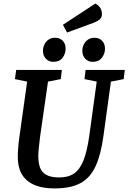

<svg xmlns="http://www.w3.org/2000/svg" viewBox="-20 -1037 714 1068"><path d="M285 11Q226 11 186.5 -2.5Q147 -16 123 -40Q99 -64 89 -95.5Q79 -127 79 -164Q79 -213 88 -276L131 -583L63 -597L70 -648H324L318 -597L247 -583L203 -277Q199 -245 196 -215.5Q193 -186 193 -170Q193 -133 202 -106.5Q211 -80 236.5 -65Q262 -50 310 -50Q360 -50 392 -72Q424 -94 444 -144Q464 -194 476 -277L518 -583L450 -597L456 -648H674L668 -597L597 -583L555 -278Q541 -176 511.5 -112Q482 -48 428 -18.5Q374 11 285 11ZM496 -693Q470 -693 454 -710.5Q438 -728 438 -754Q438 -772 445.5 -788.5Q453 -805 468.5 -816Q484 -827 505 -827Q531 -827 547.5 -810.5Q564 -794 564 -766Q564 -738 546.5 -715.5Q529 -693 496 -693ZM277 -693Q251 -693 235 -710.5Q219 -728 219 -754Q219 -772 226.5 -788.5Q234 -805 249 -816Q264 -827 286 -827Q313 -827 329 -810.5Q345 -794 345 -766Q345 -738 328 -715.5Q311 -693 277 -693ZM353 -856 330 -899 510 -1017Q524 -1011 535.5 -996Q547 -981 547 -958Q547 -943 537.5 -932Q528 -921 500 -910Z"/></svg>

Font: Faustina SemiBold
Style: Italic
Weight: 600
Italic angle: -8°
Designer: Alfonso Garcia
Foundry: http://www.omnibus-type.com
Version: Version 1.200